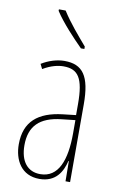

<svg xmlns="http://www.w3.org/2000/svg" viewBox="-88 -812 541 871"><g transform="rotate(10 183.0 -376.5)"><path d="M142 -763H111V-756C144 -705 202 -644 240 -606H256V-617C217 -663 177 -708 142 -763ZM177 -537C143 -537 104 -525 72 -505L83 -483C120 -505 153 -512 177 -512C244 -512 271 -475 271 -355V-304L210 -297C100 -284 38 -234 38 -129C38 -57 73 10 157 10C233 10 261 -43 273 -93H275L276 0H297V-358C297 -489 261 -537 177 -537ZM209 -274 272 -281V-220C272 -97 241 -12 157 -12C99 -12 64 -54 64 -129C64 -217 110 -263 209 -274Z"/></g></svg>

Font: Noto Sans Malayalam ExtraCondensed Thin
Style: Regular
Weight: 100
Width: 2
Designer: Jelle Bosma - Monotype Design Team
Foundry: Monotype Imaging Inc.
Version: Version 2.104